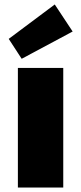

<svg xmlns="http://www.w3.org/2000/svg" viewBox="-20 -839 363 859"><path d="M60 0V-535H263V0ZM77 -576 19 -665 225 -819 305 -698Z"/></svg>

Font: Lexend Deca Black
Style: Regular
Weight: 900
Designer: Bonnie Shaver-Troup, Thomas Jockin
Foundry: Lexend
Version: Version 1.007